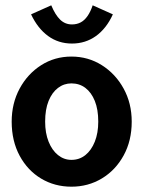

<svg xmlns="http://www.w3.org/2000/svg" viewBox="-20 -692 540 723"><path d="M249 11Q186 11 135 -19.5Q84 -50 54 -105.5Q24 -161 24 -234Q24 -303 54 -358.5Q84 -414 135 -446.5Q186 -479 249 -479Q312 -479 363.5 -446.5Q415 -414 445.5 -358.5Q476 -303 476 -234Q476 -162 445.5 -106.5Q415 -51 363.5 -20Q312 11 249 11ZM249 -90Q279 -90 301.5 -108Q324 -126 337 -158.5Q350 -191 350 -234Q350 -280 337 -312Q324 -344 301.5 -361Q279 -378 249 -378Q221 -378 198.5 -361Q176 -344 163 -312Q150 -280 150 -234Q150 -191 163 -158.5Q176 -126 198.5 -108Q221 -90 249 -90ZM329 -672 405 -638Q381 -585 341.5 -556.5Q302 -528 251 -528Q200 -528 161 -556.5Q122 -585 97 -638L173 -672Q188 -636 206.5 -618Q225 -600 251 -600Q269 -600 283.5 -607.5Q298 -615 309.5 -631.5Q321 -648 329 -672Z"/></svg>

Font: Inconsolata ExtraBold
Style: Regular
Weight: 800
Designer: Raph Levien, Cyreal, Brenton Simpson
Foundry: Raph Levien, Cyreal, Google
Version: Version 3.001